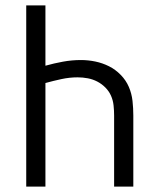

<svg xmlns="http://www.w3.org/2000/svg" viewBox="-20 -690 590 710"><path d="M77 0V-670H148V-447Q180 -456 213 -462Q246 -468 279 -468Q306 -468 332.5 -462.5Q359 -457 383 -445Q407 -433 426.5 -413Q446 -393 456.5 -368.5Q467 -344 470 -317Q473 -290 473 -263V0H402V-263Q402 -281 400 -300Q398 -319 390.5 -336Q383 -353 369.5 -366.5Q356 -380 339.5 -388.5Q323 -397 304.5 -400.5Q286 -404 267 -404Q237 -404 207 -397.5Q177 -391 148 -383V0Z"/></svg>

Font: Lode
Style: Regular
Weight: 400
Monospace: yes
Designer: Belleve Invis
Foundry: Belleve Invis
Version: Version 29.2.0; ttfautohint (v1.8.3)